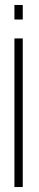

<svg xmlns="http://www.w3.org/2000/svg" viewBox="-20 -752 158 772"><path d="M38 0V-597.5H71.5V0ZM38 -732H71.5V-673.5H38Z"/></svg>

Font: Anybody Condensed ExtraLight
Style: Regular
Weight: 200
Width: 3
Designer: Tyler Finck
Foundry: Etcetera Type Company
Version: Version 1.010; ttfautohint (v1.8.3) -l 8 -r 50 -G 200 -x 14 